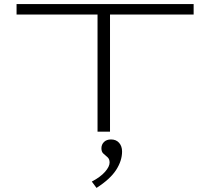

<svg xmlns="http://www.w3.org/2000/svg" viewBox="-20 -644 1040 939"><path d="M457 0V-573H61V-624H927V-573H518V0ZM452 275 429 244Q471 222 493.5 196.5Q516 171 516 151Q516 134 506 125Q496 116 486 107.5Q476 99 476 81Q476 63 488.5 50.5Q501 38 523 38Q548 38 562.5 54.5Q577 71 577 97Q577 142 548 187Q519 232 452 275Z"/></svg>

Font: Inconsolata UltraExpanded Light
Style: Regular
Weight: 300
Width: 9
Monospace: yes
Designer: Raph Levien, Cyreal, Brenton Simpson
Foundry: Raph Levien, Cyreal, Google
Version: Version 3.001; ttfautohint (v1.8.2.53-6de2)